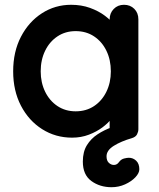

<svg xmlns="http://www.w3.org/2000/svg" viewBox="-20 -565 663 802"><path d="M296 -100Q340 -100 373 -122Q406 -144 424.5 -182Q443 -220 443 -267Q443 -315 424.5 -353Q406 -391 373 -413Q340 -435 296 -435Q253 -435 220 -413Q187 -391 168.5 -353Q150 -315 150 -267Q150 -220 168.5 -182Q187 -144 220 -122Q253 -100 296 -100ZM446 217Q397 217 361.5 191Q326 165 326 110Q326 69 343 41.5Q360 14 387.5 -4Q415 -22 447 -33.5Q479 -45 509 -53L438 2V-110L460 -101Q460 -88 446 -69.5Q432 -51 408 -33Q384 -15 351.5 -2.5Q319 10 281 10Q212 10 156 -25.5Q100 -61 67.5 -123.5Q35 -186 35 -267Q35 -349 67.5 -411.5Q100 -474 155 -509.5Q210 -545 277 -545Q320 -545 356 -532Q392 -519 418.5 -499Q445 -479 459.5 -458.5Q474 -438 474 -424L438 -411V-484Q438 -510 455 -527.5Q472 -545 498 -545Q524 -545 541 -528Q558 -511 558 -484V-25Q558 -15 552.5 -4Q547 7 531 12Q486 25 455.5 44Q425 63 425 88Q425 106 434.5 115Q444 124 456 124Q462 124 467.5 121Q473 118 477 112Q486 100 498.5 97Q511 94 518 94Q536 94 549 106.5Q562 119 562 142Q562 158 545.5 175.5Q529 193 502.5 205Q476 217 446 217Z"/></svg>

Font: Quicksand Light
Style: Bold
Weight: 700
Version: Version 3.004